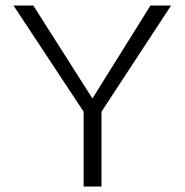

<svg xmlns="http://www.w3.org/2000/svg" viewBox="-20 -678 671 698"><path d="M349 -272V0H284V-272L29 -658H101L316 -320L527 -658H602Z"/></svg>

Font: Isabella Sans
Style: Regular
Weight: 400
Designer: Original fonts by Christian Thalmann (Catharsis Fonts), Modifications by Cristiano Sobral
Version: Version 0.002;July 12, 2020;FontCreator 13.0.0.2655 64-bit; 